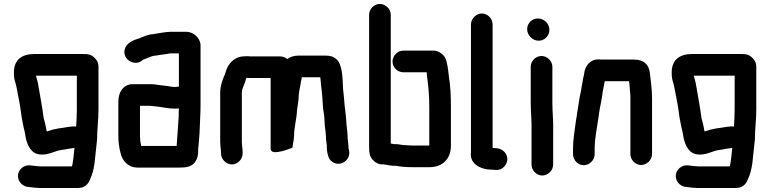

<svg xmlns="http://www.w3.org/2000/svg" viewBox="-20 -784 3879 967"><path d="M273 -137 255 -133C247 -132 240 -130 233 -127L219 -123C218 -122 217 -122 215 -122V-124C214 -130 212 -137 211 -145L206 -167C204 -175 202 -182 200 -189C193 -246 182 -299 173 -354C170 -373 165 -388 161 -403H367V-229C367 -203 365 -180 364 -153C364 -151 364 -149 363 -146C354 -149 344 -147 335 -146L319 -144C313 -143 307 -142 302 -141L287 -139C282 -139 278 -137 273 -137ZM50 -419C50 -394 52 -384 59 -363C67 -331 72 -295 79 -262C85 -230 88 -192 95 -163L99 -143L104 -122L107 -107L109 -93C118 -50 138 -9 182 -6C226 -2 253 -24 291 -29L305 -31L320 -34C330 -36 345 -37 355 -39C354 -30 347 54 341 54H183C176 54 149 51 143 50L133 49C102 45 75 68 71 95C67 127 90 152 117 157L127 158C138 160 170 163 183 163H372C407 163 425 143 434 118C446 93 451 71 456 39C460 -2 465 -40 469 -82C469 -132 476 -181 476 -231V-449C476 -465 470 -479 458 -491C438 -511 426 -512 391 -512H153C90 -512 50 -483 50 -419Z M686 -86C685 -91 685 -96 685 -101V-251H734C738 -251 742 -251 746 -250L766 -248C797 -245 826 -237 859 -237C866 -237 874 -237 881 -238C880 -225 880 -211 880 -198C876 -146 874 -100 870 -53V-49H691C689 -62 686 -72 686 -86ZM868 -346H859C855 -346 851 -346 848 -347C843 -347 837 -348 829 -350C813 -352 795 -354 779 -356L760 -359C751 -360 742 -360 733 -360H648C601 -360 576 -319 576 -273V-101C576 -70 580 -40 587 -14C595 26 626 60 673 60H883C918 60 944 56 961 34C975 15 978 -1 978 -27C978 -32 978 -37 979 -43C982 -77 985 -102 986 -139C987 -174 990 -216 990 -252V-556C990 -567 986 -578 980 -588C967 -609 946 -624 914 -624H844C812 -624 780 -616 751 -612C724 -610 702 -599 681 -591C650 -582 616 -567 608 -535C595 -483 662 -445 700 -483C720 -489 742 -504 766 -504C789 -509 813 -510 836 -515H881V-348C876 -348 873 -347 868 -346Z M1202 -11V-18C1202 -37 1198 -51 1198 -70V-317C1198 -340 1213 -360 1217 -380L1221 -392H1223C1232 -391 1240 -391 1246 -391H1343V-36C1343 -10 1378 -18 1398 -22C1415 -25 1440 -36 1453 -40C1455 -60 1460 -78 1461 -98C1461 -145 1474 -183 1476 -229C1478 -250 1483 -270 1484 -290C1484 -323 1493 -348 1496 -375C1497 -379 1500 -389 1500 -395H1593C1595 -385 1596 -365 1597 -354C1603 -318 1604 -275 1607 -239C1609 -225 1614 -200 1614 -182L1616 -150C1619 -127 1622 -105 1622 -82C1623 -74 1624 -66 1625 -59C1625 -57 1625 -55 1626 -52V-41C1626 -33 1627 -24 1629 -13L1632 -2C1635 12 1642 24 1655 32C1697 59 1748 20 1738 -26L1736 -36C1735 -39 1735 -41 1735 -42C1735 -47 1735 -52 1734 -58C1734 -69 1731 -77 1731 -88C1731 -113 1727 -134 1725 -159L1723 -187C1722 -199 1721 -212 1719 -225C1714 -260 1713 -298 1708 -334C1705 -389 1706 -460 1673 -487C1656 -501 1642 -504 1616 -504H1485C1460 -504 1443 -498 1427 -487C1415 -496 1402 -500 1389 -500H1246C1241 -500 1235 -500 1227 -501C1215 -501 1204 -500 1195 -499C1158 -493 1129 -462 1119 -429L1113 -411C1102 -384 1089 -353 1089 -317V-73C1089 -55 1091 -38 1093 -23V-11C1093 18 1119 44 1148 44C1177 44 1202 18 1202 -11Z M1957 -474C1957 -445 1982 -420 2011 -420H2129C2129 -407 2131 -397 2133 -382C2139 -338 2142 -292 2142 -246V-51H2058C2041 -51 2023 -53 2007 -54C1992 -56 1982 -59 1967 -58H1966C1961 -59 1955 -60 1948 -61V-710C1948 -739 1922 -764 1893 -764C1864 -764 1839 -739 1839 -710V-46C1839 -29 1840 -15 1843 -5C1848 18 1875 44 1904 44H1913C1932 47 1953 52 1973 51H1974C1998 56 2029 58 2058 58H2143C2209 58 2251 16 2251 -50V-244C2251 -298 2249 -349 2241 -397C2237 -431 2234 -470 2221 -495C2211 -511 2189 -529 2164 -529H2011C1982 -529 1957 -503 1957 -474Z M2352 -661V-17C2344 36 2393 67 2445 70C2452 70 2458 70 2465 71L2476 72C2507 75 2532 50 2535 22C2538 -8 2513 -34 2485 -37L2474 -38C2470 -38 2466 -38 2461 -39V-661C2461 -690 2436 -716 2407 -716C2378 -716 2352 -690 2352 -661Z M2653 -448V-265C2653 -218 2659 -168 2657 -123V45C2657 74 2682 100 2711 100C2740 100 2766 74 2766 45V-122C2768 -168 2762 -218 2762 -265V-448C2762 -477 2736 -502 2707 -502C2678 -502 2653 -477 2653 -448ZM2635 -637C2635 -606 2662 -579 2693 -579C2723 -579 2747 -604 2747 -634C2747 -665 2720 -691 2689 -691C2659 -691 2635 -667 2635 -637Z M2975 -7V-34C2975 -39 2975 -46 2976 -57C2976 -67 2977 -76 2978 -84C2983 -125 2992 -172 2997 -213C3002 -249 3012 -285 3015 -320C3017 -332 3020 -345 3022 -355L3024 -367C3024 -369 3025 -372 3026 -375H3148C3148 -374 3148 -373 3149 -372L3151 -348C3152 -331 3155 -311 3155 -292V-8C3155 21 3180 47 3209 47C3238 47 3264 21 3264 -8V-291C3264 -331 3258 -372 3254 -408C3251 -457 3224 -484 3173 -484H3016C3009 -484 3003 -484 2998 -485C2954 -487 2927 -454 2922 -414C2922 -412 2922 -409 2921 -406C2917 -392 2916 -385 2914 -371C2912 -359 2908 -344 2907 -331C2904 -317 2902 -308 2899 -292C2893 -248 2885 -208 2879 -164C2874 -122 2866 -81 2866 -34V-7C2866 22 2891 48 2920 48C2949 48 2975 22 2975 -7Z M3586 -137 3568 -133C3560 -132 3553 -130 3546 -127L3532 -123C3531 -122 3530 -122 3528 -122V-124C3527 -130 3525 -137 3524 -145L3519 -167C3517 -175 3515 -182 3513 -189C3506 -246 3495 -299 3486 -354C3483 -373 3478 -388 3474 -403H3680V-229C3680 -203 3678 -180 3677 -153C3677 -151 3677 -149 3676 -146C3667 -149 3657 -147 3648 -146L3632 -144C3626 -143 3620 -142 3615 -141L3600 -139C3595 -139 3591 -137 3586 -137ZM3363 -419C3363 -394 3365 -384 3372 -363C3380 -331 3385 -295 3392 -262C3398 -230 3401 -192 3408 -163L3412 -143L3417 -122L3420 -107L3422 -93C3431 -50 3451 -9 3495 -6C3539 -2 3566 -24 3604 -29L3618 -31L3633 -34C3643 -36 3658 -37 3668 -39C3667 -30 3660 54 3654 54H3496C3489 54 3462 51 3456 50L3446 49C3415 45 3388 68 3384 95C3380 127 3403 152 3430 157L3440 158C3451 160 3483 163 3496 163H3685C3720 163 3738 143 3747 118C3759 93 3764 71 3769 39C3773 -2 3778 -40 3782 -82C3782 -132 3789 -181 3789 -231V-449C3789 -465 3783 -479 3771 -491C3751 -511 3739 -512 3704 -512H3466C3403 -512 3363 -483 3363 -419Z"/></svg>

Font: Electronic
Style: ExHv
Weight: 900
Version: Version 1.011